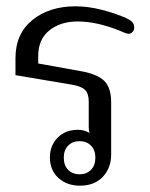

<svg xmlns="http://www.w3.org/2000/svg" viewBox="-20 -579 474 608"><path d="M138 -81Q138 -118 162.5 -143Q187 -168 227 -168Q246 -168 264 -158Q261 -163 261 -177V-257Q261 -283 249 -294.5Q237 -306 207 -311L29 -341V-395Q29 -472 82.5 -515.5Q136 -559 219 -559Q259 -559 302 -548Q345 -537 379 -522Q392 -516 398.5 -509.5Q405 -503 405 -492Q405 -483 399.5 -477.5Q394 -472 387 -472Q382 -472 371.5 -476.5Q361 -481 356 -483Q285 -511 226 -511Q171 -511 136 -482.5Q101 -454 101 -402V-378L234 -354Q287 -345 309.5 -323.5Q332 -302 332 -255V-90Q332 -47 305.5 -19Q279 9 233 9Q192 9 165 -15.5Q138 -40 138 -81ZM282 -80Q282 -104 268 -118Q254 -132 232 -132Q210 -132 196 -118Q182 -104 182 -80Q182 -55 196 -41Q210 -27 232 -27Q254 -27 268 -41Q282 -55 282 -80Z"/></svg>

Font: Maitree
Style: Regular
Weight: 400
Designer: CadsonDemak Team
Foundry: CadsonDemak
Version: Version 1.000